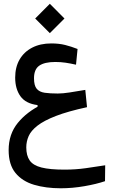

<svg xmlns="http://www.w3.org/2000/svg" viewBox="-20 -699 626 1031"><path d="M306.6 312Q226.1 312 162.8 293.2Q99.6 274.4 63 229.7Q26.4 185.1 26.4 106.9Q26.4 21.5 75.4 -38.8Q124.5 -99.1 204.6 -137.7L205.1 -116.2L181.6 -122.1V-134.8Q118.2 -142.6 89.8 -182.1Q61.5 -221.7 61.5 -282.2Q61.5 -338.4 85.2 -379.4Q108.9 -420.4 152.6 -443.1Q196.3 -465.8 255.4 -465.8Q296.9 -465.8 329.8 -457.5Q362.8 -449.2 396.5 -436L388.2 -351.6Q358.4 -358.4 332 -362.3Q305.7 -366.2 276.9 -366.2Q219.2 -366.2 190.9 -346.4Q162.6 -326.7 162.6 -278.8Q162.6 -239.7 177 -222.4Q191.4 -205.1 220 -200.9Q248.5 -196.8 290 -196.8Q316.9 -196.8 353 -202.4Q389.2 -208 438 -216.3L447.3 -123.5Q344.2 -101.1 280 -76.2Q215.8 -51.3 181.2 -24.2Q146.5 2.9 133.8 32Q121.1 61 121.1 92.3Q121.1 136.2 139.4 162.6Q157.7 189 202.6 200.4Q247.6 211.9 326.2 211.9Q385.7 211.9 440.9 204.1Q496.1 196.3 544.9 188.5L543.9 273.9Q497.6 289.6 433.1 300.8Q368.7 312 306.6 312ZM247.6 -521 168.9 -599.6 247.6 -678.7 326.2 -599.6Z"/></svg>

Font: Cascadia Mono
Style: Regular
Weight: 400
Monospace: yes
Designer: Aaron Bell
Foundry: Saja Typeworks
Version: Version 2404.023